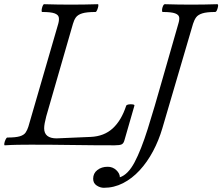

<svg xmlns="http://www.w3.org/2000/svg" viewBox="-20 -688 1057 913"><path d="M3 3Q-1 3 0.5 -6Q2 -15 6.5 -24.5Q11 -34 15 -34Q55 -34 74.5 -40Q94 -46 102 -58Q110 -70 115 -86L257 -575Q262 -593 259.5 -605.5Q257 -618 239.5 -624.5Q222 -631 181 -631Q177 -631 178 -640.5Q179 -650 182.5 -659Q186 -668 190 -668Q222 -667 254 -666.5Q286 -666 317 -666Q349 -666 381 -666.5Q413 -667 445 -668Q449 -668 447.5 -659Q446 -650 442 -640.5Q438 -631 434 -631Q392 -631 371 -624.5Q350 -618 341 -605.5Q332 -593 327 -575L200 -135Q195 -116 192.5 -102Q190 -88 190 -78Q190 -54 205 -42Q220 -30 249 -30L412 -37Q475 -40 516 -77.5Q557 -115 580 -185Q582 -190 592 -191.5Q602 -193 611.5 -191.5Q621 -190 619 -185L572 -22Q568 -6 558.5 -1.5Q549 3 525 3Q425 3 325.5 1.5Q226 0 126 0Q95 0 64.5 0.5Q34 1 3 3ZM474 205Q456 205 439.5 194Q423 183 423 162Q423 136 443 120.5Q463 105 492 105Q516 105 533 121Q550 137 550 155Q589 142 620 83.5Q651 25 682.5 -75Q714 -175 752 -310L828 -575Q834 -594 832 -606Q830 -618 812.5 -624.5Q795 -631 754 -631Q750 -631 750.5 -640.5Q751 -650 755 -659Q759 -668 764 -668Q796 -667 827 -666.5Q858 -666 889 -666Q920 -666 951 -666.5Q982 -667 1013 -668Q1018 -668 1017 -659Q1016 -650 1012 -640.5Q1008 -631 1003 -631Q963 -631 942.5 -624.5Q922 -618 913 -606Q904 -594 898 -575L752 -78Q735 -20 707.5 31.5Q680 83 644 122Q608 161 565 183Q522 205 474 205Z"/></svg>

Font: Junicode VF
Style: Italic
Weight: 400
Italic angle: -11°
Designer: Peter S. Baker
Version: Version 2.209